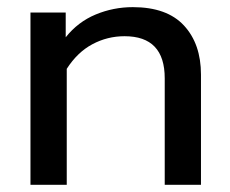

<svg xmlns="http://www.w3.org/2000/svg" viewBox="-20 -515 640 535"><path d="M64.9 0V-480H163.1V-411.1Q197.3 -454.1 246.6 -474.6Q295.9 -495.1 350.1 -495.1Q445.3 -495.1 492.7 -443.8Q540 -392.6 540 -307.1V0H439V-296.9Q439 -414.1 327.1 -414.1Q279.3 -414.1 237.5 -391.8Q195.8 -369.6 166 -323.2V0Z"/></svg>

Font: Prompt
Style: Regular
Weight: 400
Designer: Katatrad Team
Foundry: CadsonDemak
Version: Version 1.000;PS 001.000;hotconv 1.0.88;makeotf.lib2.5.64775